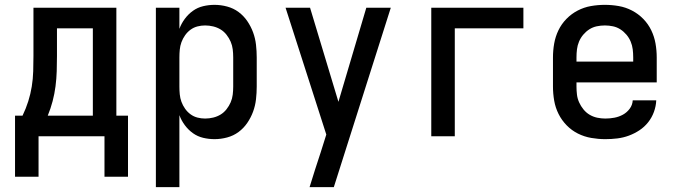

<svg xmlns="http://www.w3.org/2000/svg" viewBox="-20 -562 2790 792"><path d="M42 167V-85H73Q87 -114 96.5 -144Q106 -174 111 -205Q116 -236 117 -268Q118 -300 118 -331V-530H460V-85H508V167H411V0H139V167ZM177 -85H363V-445H215V-331Q215 -300 214 -268.5Q213 -237 209 -206Q205 -175 197 -144.5Q189 -114 177 -85Z M623 210V-530H720V-443Q728 -465 742.5 -484.5Q757 -504 776 -517.5Q795 -531 818 -536.5Q841 -542 865 -542Q891 -542 917 -535Q943 -528 964 -512.5Q985 -497 1000 -475Q1015 -453 1024 -428.5Q1033 -404 1036 -377.5Q1039 -351 1039 -325V-205Q1039 -179 1036 -152.5Q1033 -126 1024 -101.5Q1015 -77 1000 -55Q985 -33 964 -17.5Q943 -2 917 5Q891 12 865 12Q841 12 818 6.5Q795 1 776 -12.5Q757 -26 742.5 -45.5Q728 -65 720 -87V210ZM826 -73Q843 -73 859.5 -77Q876 -81 890 -89.5Q904 -98 914.5 -111.5Q925 -125 931.5 -140Q938 -155 940 -171.5Q942 -188 942 -205V-325Q942 -342 940 -358.5Q938 -375 931.5 -390Q925 -405 914.5 -418.5Q904 -432 890 -440.5Q876 -449 859.5 -453Q843 -457 826 -457Q810 -457 794.5 -453Q779 -449 766 -439.5Q753 -430 743.5 -416.5Q734 -403 728.5 -388Q723 -373 721.5 -357Q720 -341 720 -325V-205Q720 -189 721.5 -173Q723 -157 728.5 -142Q734 -127 743.5 -113.5Q753 -100 766 -90.5Q779 -81 794.5 -77Q810 -73 826 -73Z M1357 210H1257Q1268 174 1279.5 138Q1291 102 1303 66L1326 -7L1158 -530H1259L1376 -142L1491 -530H1592Z M1759 0V-530H2139V-445H1856V0Z M2477 12Q2448 12 2419 7Q2390 2 2364 -11Q2338 -24 2317.5 -45Q2297 -66 2284 -92Q2271 -118 2266 -147Q2261 -176 2261 -205V-325Q2261 -354 2266 -382.5Q2271 -411 2283.5 -437Q2296 -463 2316.5 -484Q2337 -505 2363 -518.5Q2389 -532 2417.5 -537Q2446 -542 2475 -542Q2504 -542 2532.5 -537Q2561 -532 2587 -518.5Q2613 -505 2633.5 -484Q2654 -463 2666.5 -437Q2679 -411 2684 -382.5Q2689 -354 2689 -325V-222H2358V-205Q2358 -188 2360 -171.5Q2362 -155 2369 -139.5Q2376 -124 2387 -110.5Q2398 -97 2412.5 -88.5Q2427 -80 2443.5 -76.5Q2460 -73 2477 -73Q2496 -73 2514.5 -76.5Q2533 -80 2549.5 -89Q2566 -98 2577.5 -113.5Q2589 -129 2590 -148H2687Q2686 -124 2677.5 -100.5Q2669 -77 2653.5 -57.5Q2638 -38 2617.5 -24.5Q2597 -11 2574 -2.5Q2551 6 2526.5 9Q2502 12 2477 12ZM2358 -308H2592V-325Q2592 -342 2590 -358.5Q2588 -375 2581.5 -390.5Q2575 -406 2564 -419Q2553 -432 2539 -441Q2525 -450 2508.5 -453.5Q2492 -457 2475 -457Q2458 -457 2441.5 -453.5Q2425 -450 2411 -441Q2397 -432 2386 -419Q2375 -406 2368.5 -390.5Q2362 -375 2360 -358.5Q2358 -342 2358 -325Z"/></svg>

Font: Lode Dark Term
Style: Bold
Weight: 700
Monospace: yes
Designer: Belleve Invis
Foundry: Belleve Invis
Version: Version 29.2.0